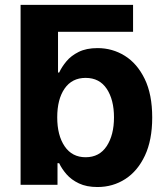

<svg xmlns="http://www.w3.org/2000/svg" viewBox="-20 -747 675 776"><path d="M517.8 -727.3V-618.6H214.5V-453.8H219.1Q229.4 -476.2 248.2 -498.9Q267 -521.7 297.9 -537.1Q328.8 -552.6 374.3 -552.6Q434.3 -552.6 484.4 -521.5Q534.4 -490.4 564.8 -428.1Q595.2 -365.8 595.2 -272Q595.2 -180.8 565.7 -118.1Q536.2 -55.4 486.2 -23.3Q436.1 8.9 373.9 8.9Q329.9 8.9 299.2 -5.7Q268.5 -20.2 249.1 -42.4Q229.8 -64.6 219.1 -87.4H212.4V0H63.2V-727.3ZM211.3 -272.7Q211.3 -199.9 241.3 -155.7Q271.3 -111.5 326 -111.5Q381.7 -111.5 411.2 -156.4Q440.7 -201.3 440.7 -272.7Q440.7 -343.8 411.4 -388Q382.1 -432.2 326 -432.2Q271 -432.2 241.1 -389Q211.3 -345.9 211.3 -272.7Z"/></svg>

Font: Inter UI
Style: Bold
Weight: 700
Designer: Rasmus Andersson
Foundry: rsms
Version: 3.2;8d6f07862